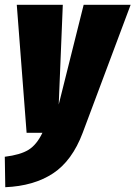

<svg xmlns="http://www.w3.org/2000/svg" viewBox="-47 -554 565 801"><path d="M298 0Q254 117 174 169.5Q94 222 -25 227L-27 100Q38 92 72 71Q106 50 130 0H64L23 -534H215L198 -118L302 -534H498Z"/></svg>

Font: Fira Sans Extra Condensed Black
Style: Italic
Weight: 900
Width: 3
Italic angle: -8°
Designer: Carrois Corporate & Edenspiekermann AG
Foundry: Carrois Corporate GbR & Edenspiekermann AG
Version: Version 4.203